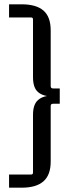

<svg xmlns="http://www.w3.org/2000/svg" viewBox="-20 -700 350 890"><path d="M133 -610Q133 -619 124 -619H22V-680H81Q148 -680 181.5 -651Q215 -622 215 -559V-301Q215 -290 226 -290H257V-219H226Q215 -219 215 -209V49Q215 111 181.5 140.5Q148 170 81 170H22V109H124Q133 109 133 100V-168Q133 -216 156.5 -236.5Q180 -257 223 -257V-253Q180 -253 156.5 -273Q133 -293 133 -342Z"/></svg>

Font: Gemunu Libre ExtraLight
Style: Regular
Weight: 400
Version: Version 1.100